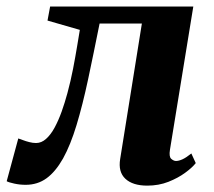

<svg xmlns="http://www.w3.org/2000/svg" viewBox="-54 -558 656 588"><path d="M466.5 -99.5Q463 -78 470.5 -71.5Q478 -65 485 -65Q493.5 -65 505 -70.2Q516.5 -75.5 532 -88L545.5 -58.5Q535 -45 513.2 -29Q491.5 -13 461.8 -1.2Q432 10.5 397 10.5Q352.5 10.5 330 -10.5Q307.5 -31.5 314 -71L380.5 -486H251Q232.5 -393.5 215.8 -315Q199 -236.5 180.5 -175.2Q162 -114 139 -72.5Q116 -32 88.5 -12Q61 8 24.5 8Q6.5 8 -10.5 4.2Q-27.5 0.5 -33.5 -3L2 -134Q7 -132.5 16 -129Q25 -125.5 35.8 -122.8Q46.5 -120 56.5 -120Q73 -120 87.2 -132.8Q101.5 -145.5 113.2 -167.2Q125 -189 134.8 -216.2Q144.5 -243.5 152.5 -273Q162.5 -310 169.8 -347.5Q177 -385 182.2 -416.5Q187.5 -448 190.5 -466.5L91.5 -495L99.5 -538H538Z"/></svg>

Font: Merriweather 60pt ExtraBold
Style: Italic
Weight: 800
Italic angle: -7.8°
Version: Version 2.101